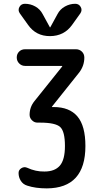

<svg xmlns="http://www.w3.org/2000/svg" viewBox="-20 -785 540 1035"><path d="M115.2 -429.7Q96.7 -429.7 83.5 -442.9Q70.3 -456.1 70.3 -475.1Q70.3 -494.1 83 -506.8Q95.7 -519.5 115.2 -519.5H389.6Q408.2 -519.5 421.4 -506.8Q434.6 -494.1 434.6 -474.6Q434.6 -430.7 407.2 -394.5L260.7 -210.9Q260.7 -210 259.8 -210Q259.8 -208 260.7 -208H269.5Q354.5 -208 397.5 -157.2Q440.4 -106.4 440.4 2Q440.4 229.5 232.4 230.5Q170.9 230.5 127 215.8Q104.5 209 92.3 189.9Q80.1 170.9 80.1 147.5Q80.1 130.9 95.2 121.6Q110.4 112.3 126 119.1Q171.9 140.6 219.7 139.6Q275.4 139.6 302.7 107.9Q330.1 76.2 330.1 2Q330.1 -76.2 304.7 -100.1Q279.3 -124 195.3 -124H181.6Q165 -124 152.3 -136.7Q139.6 -149.4 139.6 -166Q139.6 -208 166 -240.2L315.4 -426.8V-428.7Q315.4 -429.7 314.5 -429.7ZM290 -709Q303.7 -735.4 330.1 -750Q356.4 -764.6 385.7 -764.6Q405.3 -764.6 415 -747.6Q424.8 -730.5 413.1 -712.9L369.1 -651.4Q326.2 -590.8 250 -590.3Q173.8 -589.8 130.9 -651.4L86.9 -712.9Q75.2 -729.5 84.5 -747.1Q93.8 -764.6 114.3 -764.6Q144.5 -764.6 170.4 -750Q196.3 -735.4 210 -709L249 -637.7H250H251Z"/></svg>

Font: Rounded-X Mgen+ 1m medium
Style: Regular
Weight: 500
Designer: [Source Han Sans]
Ryoko NISHIZUKA  (kana & ideographs); Paul D. Hunt (Latin, Greek & Cyrillic); Wenlong ZHANG  (bopomofo
Version: Version 1.059.20150602